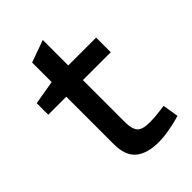

<svg xmlns="http://www.w3.org/2000/svg" viewBox="-201 -740 829 829"><g transform="rotate(-45 213.0 -326.0)"><path d="M265.8 7.5Q193 7.5 156.5 -23.7Q120.1 -54.8 120.1 -124.5V-413.9H10V-484.4L120.1 -503.2V-622.5L221.6 -658.9V-503.2H391.7V-413.9H221.6V-156.1Q221.6 -116.6 236.1 -98.5Q250.6 -80.4 298.5 -80.4Q313.4 -80.4 329 -81.6Q344.6 -82.9 362 -85.2L389.3 -88.7L401.2 -15.7L376.8 -9.2Q351.2 -2.5 321.1 2.5Q290.9 7.5 265.8 7.5Z"/></g></svg>

Font: REM Medium
Style: Regular
Weight: 500
Designer: Octavio Pardo
Foundry: Ashler Design
Version: Version 1.005;gftools[0.9.28]